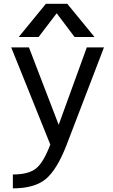

<svg xmlns="http://www.w3.org/2000/svg" viewBox="-20 -778 602 1027"><path d="M339.8 -757.8 485.4 -580.1H378.9L283.2 -707L186.5 -580.1H80.1L225.6 -757.8ZM293.9 -110.4 444.3 -524.4H536.1L335.9 -2Q284.2 130.9 224.1 180.2Q164.1 229.5 48.8 229.5V155.3Q132.8 155.3 172.9 123Q212.9 90.8 249 -4.9L40 -524.4H134.8Z"/></svg>

Font: irohakakuC Regular
Style: Regular
Weight: 400
Designer: [Source Han Sans]
Ryoko NISHIZUKA Ë•øÂ°öÊ∂ºÂ≠ê (kana & ideographs); Paul D. Hunt (Latin, Greek & Cyrillic); Wenlong ZHAN
Version: Version 1.001.20160904